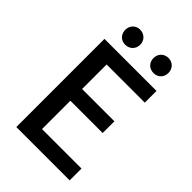

<svg xmlns="http://www.w3.org/2000/svg" viewBox="-267 -1030 1135 1135"><g transform="rotate(45 300.0 -462.5)"><path d="M97 0H543V-99H213V-336H483V-434H213V-639H532V-737H97ZM207 -799C244 -799 271 -825 271 -862C271 -898 244 -925 207 -925C172 -925 146 -898 146 -862C146 -825 172 -799 207 -799ZM445 -799C481 -799 507 -825 507 -862C507 -898 481 -925 445 -925C408 -925 382 -898 382 -862C382 -825 408 -799 445 -799Z"/></g></svg>

Font: Noto Sans CJK SC Medium
Style: Regular
Weight: 500
Designer: Ryoko NISHIZUKA 西塚涼子 (kana, bopomofo & ideographs); Paul D. Hunt (Latin, Greek & Cyrillic); Sandoll Communications 산돌커뮤니
Foundry: Adobe
Version: Version 2.004;hotconv 1.0.118;makeotfexe 2.5.65603